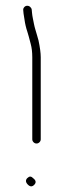

<svg xmlns="http://www.w3.org/2000/svg" viewBox="-20 -690 214 681"><path d="M109.5 -181C113.5 -181 117 -182.5 120 -185.5C123 -188.5 124.5 -192 124.5 -196V-487C124.5 -502.1 121.8 -522.1 116.5 -547L110.5 -568C109.1 -572.7 107.5 -578.3 105.5 -585C103.5 -591.7 101.8 -598.3 100.5 -605L96.5 -625C95.1 -631.7 94.1 -638.3 93.5 -645L92.5 -656C91.8 -660 89.8 -663.3 86.5 -666C83.1 -668.7 79.5 -669.8 75.5 -669.5C71.5 -669.2 68.1 -667.3 65.5 -664C62.8 -660.7 61.8 -657 62.5 -653L63.5 -642C64.8 -634.7 66 -627.3 67 -620C68 -612.7 69.3 -605.5 71 -598.5C72.6 -591.5 74.6 -584.5 77 -577.5C79.3 -570.5 81 -564.8 82 -560.5C83 -556.2 85.3 -547.3 89 -534C92.6 -520.7 94.5 -505 94.5 -487V-196C94.5 -192 96 -188.5 99 -185.5C102 -182.5 105.5 -181 109.5 -181ZM77 -58.5C70 -51.5 70.5 -43.8 78.5 -35.5C86.5 -27.2 94.2 -26.9 101.6 -34.7C109.1 -42.6 107.7 -50.3 97.5 -58C90.8 -65.3 84 -65.5 77 -58.5Z"/></svg>

Font: Proton
Style: ExBdExt
Weight: 500
Version: Version 1.017